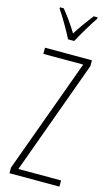

<svg xmlns="http://www.w3.org/2000/svg" viewBox="-142 -1000 614 1051"><g transform="rotate(15 165.5 -474.5)"><path d="M148 -791H183C208 -838 244 -898 273 -941V-949H251C217 -905 193 -872 166 -829C141 -871 107 -918 81 -949H60V-941C84 -907 123 -840 148 -791ZM311 0V-35H69L304 -681V-714H38V-679H264L28 -32V0Z"/></g></svg>

Font: Noto Sans Sinhala ExtraCondensed ExtraLight
Style: Regular
Weight: 200
Width: 2
Designer: Jelle Bosma - Monotype Design Team
Foundry: Monotype Imaging Inc.
Version: Version 2.006